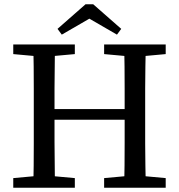

<svg xmlns="http://www.w3.org/2000/svg" viewBox="-20 -878 837 898"><path d="M42 0V-45L174 -57H198L330 -45V0ZM135 0Q137 -51 137.5 -102.5Q138 -154 138 -206Q138 -258 138 -310V-359Q138 -411 138 -463Q138 -515 137.5 -567Q137 -619 135 -670H237Q237 -620 236 -568Q235 -516 235 -464Q235 -412 235 -359V-328Q235 -268 235 -213Q235 -158 236 -105Q237 -52 237 0ZM187 -318V-368H610V-318ZM467 0V-45L599 -57H624L755 -45V0ZM560 0Q562 -52 562.5 -104Q563 -156 563 -211.5Q563 -267 563 -328V-359Q563 -411 563 -463Q563 -515 562.5 -567Q562 -619 560 -670H662Q661 -620 660 -568Q659 -516 659 -464Q659 -412 659 -359V-310Q659 -259 659 -207Q659 -155 660 -103.5Q661 -52 662 0ZM42 -625V-670H330V-625L198 -613H174ZM467 -625V-670H755V-625L624 -613H599ZM416 -858 547 -743 527 -716 356 -815H440L269 -716L249 -743L380 -858Z"/></svg>

Font: Source Serif 4 18pt
Style: Regular
Weight: 400
Designer: Frank Grießhammer
Foundry: Adobe Systems Incorporated
Version: Version 4.004;hotconv 1.0.116;makeotfexe 2.5.65601